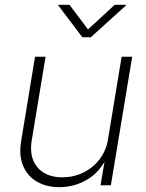

<svg xmlns="http://www.w3.org/2000/svg" viewBox="-20 -772 608 800"><path d="M227.5 7.8Q172.9 7.8 133.3 -15.4Q93.8 -38.6 75.9 -82Q58.1 -125.5 68.4 -185.5L126 -535.6H169.9L112.3 -188Q100.6 -117.2 135.7 -75.2Q170.9 -33.2 239.7 -33.2Q286.1 -33.2 326.7 -52.7Q367.2 -72.3 394.8 -108.2Q422.4 -144 430.2 -192.4L486.8 -535.6H530.8L441.9 0H398.9L419.4 -121.6H428.2Q397 -55.2 343.3 -23.7Q289.6 7.8 227.5 7.8ZM269.5 -752 346.7 -649.4 458 -752H504.9V-749.5L358.4 -616.7H323.2L222.7 -749.5L223.1 -752Z"/></svg>

Font: Inter 20pt ExtraLight
Style: Italic
Weight: 250
Italic angle: -9.3988°
Version: Version 4.001;git-66647c0bb